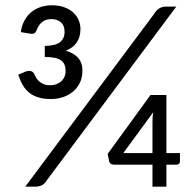

<svg xmlns="http://www.w3.org/2000/svg" viewBox="-20 -700 715 720"><path d="M48.3 0ZM156.7 -25.4Q147.9 -10.3 136.7 -5.1Q125.5 0 111.3 0H74.7L556.6 -646Q564.9 -660.2 575.9 -667.7Q586.9 -675.3 603.5 -675.3H641.1ZM604 -126H654.8V-94.7Q654.8 -89.8 651.6 -86.2Q648.4 -82.5 642.6 -82.5H604V0H551.8V-82.5H408.7Q399.9 -82.5 395 -86.2Q390.1 -89.8 389.2 -95.7L383.8 -123L544.4 -343.8H604ZM551.8 -238.3Q551.8 -247.1 552.2 -257.6Q552.7 -268.1 554.7 -279.3L442.4 -126H551.8ZM175.8 -680.2Q199.7 -680.2 219.5 -673.3Q239.3 -666.5 252.9 -654.5Q266.6 -642.6 274.2 -626.2Q281.7 -609.9 281.7 -591.3Q281.7 -531.2 226.6 -509.8Q257.3 -501 273.2 -482.7Q289.1 -464.4 289.1 -435.1Q289.1 -409.2 279.3 -389.2Q269.5 -369.1 252.9 -355.7Q236.3 -342.3 215.1 -335.4Q193.8 -328.6 170.9 -328.6Q144.5 -328.6 124.8 -334.5Q105 -340.3 90.3 -351.8Q75.7 -363.3 65.7 -380.4Q55.7 -397.5 48.3 -419.9L75.2 -431.2Q85.4 -435.5 94.7 -433.6Q104 -431.6 107.9 -423.3Q109.9 -418.9 113.8 -411.6Q117.7 -404.3 124.5 -397.2Q131.3 -390.1 141.8 -385.3Q152.3 -380.4 168 -380.4Q182.1 -380.4 193.1 -385Q204.1 -389.6 211.4 -397Q218.8 -404.3 222.4 -413.6Q226.1 -422.9 226.1 -432.6Q226.1 -446.3 222.2 -456.5Q218.3 -466.8 209.2 -473.4Q200.2 -480 185.1 -483.2Q169.9 -486.3 147.9 -486.3V-527.8Q188.5 -528.3 205.3 -542.2Q222.2 -556.2 222.2 -580.6Q222.2 -604 208.5 -616.2Q194.8 -628.4 172.9 -628.4Q150.9 -628.4 137.7 -617.2Q124.5 -606 117.7 -587.9Q113.8 -578.1 108.4 -575Q103 -571.8 90.3 -574.2L58.1 -579.6Q61.5 -604.5 72 -623.5Q82.5 -642.6 97.9 -655Q113.3 -667.5 133.1 -673.8Q152.8 -680.2 175.8 -680.2Z"/></svg>

Font: Carlito
Style: Regular
Weight: 400
Designer: Lukasz Dziedzic
Foundry: tyPoland Lukasz Dziedzic
Version: Version 1.104